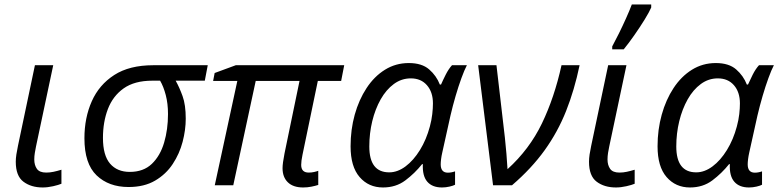

<svg xmlns="http://www.w3.org/2000/svg" viewBox="-20 -826 3472 856"><path d="M170.4 9.8Q118.7 9.8 84.5 -15.9Q50.3 -41.5 50.3 -105Q50.3 -119.6 53 -137.5Q55.7 -155.3 60.1 -175.8L135.7 -535.2H217.3L140.6 -173.3Q137.7 -159.7 135.3 -144.5Q132.8 -129.4 132.8 -115.2Q132.8 -89.8 144.5 -73.2Q156.2 -56.6 186 -56.6Q202.6 -56.6 218.8 -60.1Q234.9 -63.5 253.9 -69.3V-6.8Q241.7 -1.5 217 4.2Q192.4 9.8 170.4 9.8Z M553.2 7.8Q464.8 7.8 410.6 -44.2Q356.4 -96.2 356.4 -209.5Q356.4 -300.8 389.2 -374.5Q421.9 -448.2 489.5 -491.7Q557.1 -535.2 663.1 -535.2H906.2L893.1 -466.3H763.2Q779.8 -436.5 793.9 -397.7Q808.1 -358.9 808.1 -296.9Q808.1 -247.1 794.2 -193.8Q780.3 -140.6 750.2 -95Q720.2 -49.3 671.6 -20.8Q623 7.8 553.2 7.8ZM558.6 -59.6Q619.6 -59.6 657 -95.5Q694.3 -131.3 711.7 -190.2Q729 -249 729 -317.4Q729 -364.3 719 -402.3Q709 -440.4 693.8 -466.3H659.2Q579.6 -466.3 531.2 -431.9Q482.9 -397.5 460.9 -339.6Q439 -281.7 439 -211.4Q439 -133.3 470.7 -96.4Q502.4 -59.6 558.6 -59.6Z M1331.5 9.8Q1287.1 9.8 1263.4 -13.2Q1239.7 -36.1 1239.7 -76.2Q1239.7 -97.7 1248.5 -142.1L1315.4 -465.3H1120.1L1020 0H937.5L1038.1 -465.3H930.2L937 -500.5L1031.2 -535.2H1514.6L1501 -465.3H1397L1328.6 -135.7Q1325.7 -122.6 1324.2 -110.4Q1322.8 -98.1 1322.8 -90.8Q1322.8 -56.6 1356.4 -56.6Q1368.7 -56.6 1379.9 -59.1Q1391.1 -61.5 1398.9 -64.5V-1.5Q1385.3 2.9 1367.9 6.3Q1350.6 9.8 1331.5 9.8Z M1687.5 9.8Q1623.5 9.8 1583.3 -36.6Q1543 -83 1543 -173.8Q1543 -248 1561.5 -314.7Q1580.1 -381.3 1614.3 -433.3Q1648.4 -485.4 1696.3 -515.1Q1744.1 -544.9 1802.7 -544.9Q1860.8 -544.9 1893.3 -516.6Q1925.8 -488.3 1940.9 -449.2H1946.3Q1954.1 -467.3 1967 -492.9Q1980 -518.6 1995.1 -535.2H2061.5Q2050.3 -513.7 2037.1 -477.5Q2023.9 -441.4 2011.2 -397.9Q1998.5 -354.5 1988.3 -310.5L1951.7 -145.5Q1948.2 -130.4 1946.5 -116.5Q1944.8 -102.5 1944.8 -93.3Q1944.8 -56.2 1976.6 -56.2Q1992.2 -56.2 2008.8 -62V-2.4Q2001 2 1984.1 5.9Q1967.3 9.8 1950.7 9.8Q1907.2 9.8 1885 -15.9Q1862.8 -41.5 1865.2 -94.2H1861.8Q1829.1 -53.2 1787.1 -21.7Q1745.1 9.8 1687.5 9.8ZM1715.3 -57.6Q1752.4 -57.6 1788.1 -84.2Q1823.7 -110.8 1852.3 -157.2Q1880.9 -203.6 1896.5 -262.2Q1904.3 -291 1907.2 -317.4Q1910.2 -343.8 1910.2 -364.7Q1910.2 -415.5 1883.5 -446Q1856.9 -476.6 1811.5 -476.6Q1770 -476.6 1735.8 -451.4Q1701.7 -426.3 1677.2 -383.1Q1652.8 -339.8 1639.6 -285.6Q1626.5 -231.4 1626.5 -172.9Q1626.5 -57.6 1715.3 -57.6Z M2178.2 0 2111.8 -535.2H2193.4L2231 -211.9Q2234.9 -175.3 2237.8 -140.9Q2240.7 -106.4 2242.7 -71.8Q2340.3 -160.2 2396 -275.6Q2451.7 -391.1 2483.4 -535.2H2564Q2541 -424.8 2503.9 -331.3Q2466.8 -237.8 2408.2 -156.2Q2349.6 -74.7 2262.7 0Z M2726.1 9.8Q2674.3 9.8 2640.1 -15.9Q2606 -41.5 2606 -105Q2606 -119.6 2608.6 -137.5Q2611.3 -155.3 2615.7 -175.8L2691.4 -535.2H2772.9L2696.3 -173.3Q2693.4 -159.7 2690.9 -144.5Q2688.5 -129.4 2688.5 -115.2Q2688.5 -89.8 2700.2 -73.2Q2711.9 -56.6 2741.7 -56.6Q2758.3 -56.6 2774.4 -60.1Q2790.5 -63.5 2809.6 -69.3V-6.8Q2797.4 -1.5 2772.7 4.2Q2748 9.8 2726.1 9.8ZM2709.5 -606V-619.1Q2723.1 -644 2739.5 -677.2Q2755.9 -710.4 2771.2 -744.6Q2786.6 -778.8 2796.9 -806.2H2883.3V-792.5Q2874.5 -772 2853.5 -738Q2832.5 -704.1 2807.6 -668.5Q2782.7 -632.8 2760.7 -606Z M3056.2 9.8Q2992.2 9.8 2951.9 -36.6Q2911.6 -83 2911.6 -173.8Q2911.6 -248 2930.2 -314.7Q2948.7 -381.3 2982.9 -433.3Q3017.1 -485.4 3064.9 -515.1Q3112.8 -544.9 3171.4 -544.9Q3229.5 -544.9 3262 -516.6Q3294.4 -488.3 3309.6 -449.2H3314.9Q3322.8 -467.3 3335.7 -492.9Q3348.6 -518.6 3363.8 -535.2H3430.2Q3418.9 -513.7 3405.8 -477.5Q3392.6 -441.4 3379.9 -397.9Q3367.2 -354.5 3356.9 -310.5L3320.3 -145.5Q3316.9 -130.4 3315.2 -116.5Q3313.5 -102.5 3313.5 -93.3Q3313.5 -56.2 3345.2 -56.2Q3360.8 -56.2 3377.4 -62V-2.4Q3369.6 2 3352.8 5.9Q3335.9 9.8 3319.3 9.8Q3275.9 9.8 3253.7 -15.9Q3231.4 -41.5 3233.9 -94.2H3230.5Q3197.8 -53.2 3155.8 -21.7Q3113.8 9.8 3056.2 9.8ZM3084 -57.6Q3121.1 -57.6 3156.7 -84.2Q3192.4 -110.8 3220.9 -157.2Q3249.5 -203.6 3265.1 -262.2Q3272.9 -291 3275.9 -317.4Q3278.8 -343.8 3278.8 -364.7Q3278.8 -415.5 3252.2 -446Q3225.6 -476.6 3180.2 -476.6Q3138.7 -476.6 3104.5 -451.4Q3070.3 -426.3 3045.9 -383.1Q3021.5 -339.8 3008.3 -285.6Q2995.1 -231.4 2995.1 -172.9Q2995.1 -57.6 3084 -57.6Z"/></svg>

Font: Open Sans
Style: Italic
Weight: 400
Italic angle: -12°
Designer: Monotype Design Team
Foundry: Monotype Imaging Inc.
Version: Version 3.000; ttfautohint (v1.8.4)